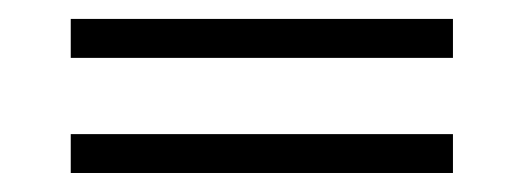

<svg xmlns="http://www.w3.org/2000/svg" viewBox="-20 -316 555 203"><path d="M54.8 -254.8V-296H458.9V-254.8ZM54.8 -133.1V-174.2H458.9V-133.1Z"/></svg>

Font: Playfair 9pt
Style: Bold
Weight: 700
Designer: Claus Eggers Sørensen
Foundry: Claus Eggers Sørensen
Version: Version 2.203